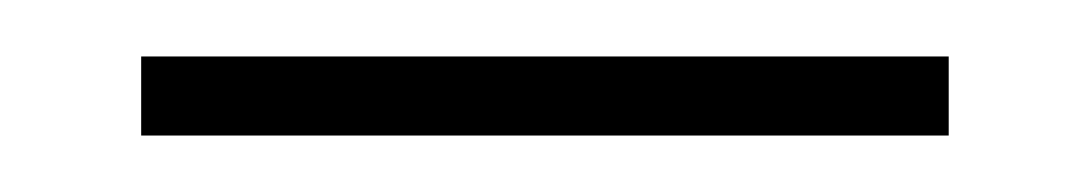

<svg xmlns="http://www.w3.org/2000/svg" viewBox="-20 -688 386 68"><path d="M30 -640V-668H316V-640Z"/></svg>

Font: Fustat ExtraLight
Style: Regular
Weight: 250
Designer: Mohamed Gaber, Khaled Hosny, Laura Garcia Mut
Foundry: Kief Type Foundry, Alif Type Foundry, Hard Type Foundry
Version: Version 1.007